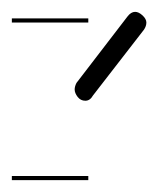

<svg xmlns="http://www.w3.org/2000/svg" viewBox="-20 -318 267 324"><path d="M137 -157Q132 -148 124 -148Q116 -148 111 -154.5Q106 -161 106 -167Q106 -172 109 -178L195 -290Q201 -298 208 -298Q214 -298 220.5 -292Q227 -286 227 -280Q227 -274 223 -268ZM129 -280H0V-287H129ZM129 -14H0V-21H129Z"/></svg>

Font: Gruenewald VA 3. Klasse
Style: Regular
Weight: 400
Designer: Peter Wiegel
Foundry: Peter Wiegel, nach dem Schriftentwurf von Dr. H. Gr¸newald
Version: Version 0.007